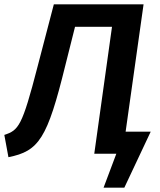

<svg xmlns="http://www.w3.org/2000/svg" viewBox="-39 -711 741 888"><path d="M542 -102 625 -691H210L135 -404C63 -125 47 -109 -19 -87L0 16C141 -12 180 -70 263 -408L308 -587H479L397 0H499L440 157H536L658 -102Z"/></svg>

Font: Fira Sans Medium
Style: Italic
Weight: 500
Italic angle: -8°
Designer: bBox Type GmbH & Carrois Corporate GbR & Edenspiekermann AG
Foundry: bBox Type GmbH & Carrois Corporate GbR & Edenspiekermann AG
Version: Version 4.301;PS 004.301;hotconv 1.0.88;makeotf.lib2.5.64775